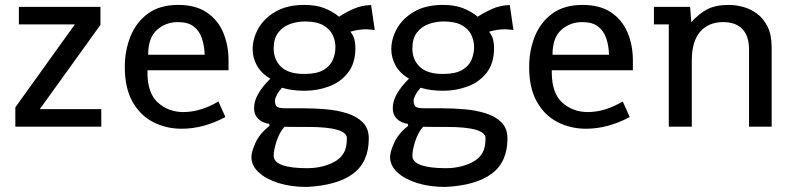

<svg xmlns="http://www.w3.org/2000/svg" viewBox="-20 -508 3187 770"><path d="M41.5 0V-77.6L280.3 -410.2H55.7V-480.5H382.8V-408.2L139.6 -70.3H386.2V0Z M709 8.3Q646.5 8.3 594.5 -18.3Q542.5 -44.9 511.5 -99.9Q480.5 -154.8 480.5 -239.3Q480.5 -305.2 503.2 -361.8Q525.9 -418.5 573.2 -453.4Q620.6 -488.3 694.8 -488.3Q765.1 -488.3 809.8 -457.8Q854.5 -427.2 875.5 -376.7Q896.5 -326.2 896.5 -265.6V-226.1H571.3V-217.3Q571.3 -134.3 613.5 -96.4Q655.8 -58.6 715.8 -58.6Q784.2 -58.6 856 -101.1L883.8 -38.6Q795.9 8.3 709 8.3ZM574.2 -288.6H800.8Q799.8 -323.7 790 -353.5Q780.3 -383.3 757.3 -401.4Q734.4 -419.4 692.9 -419.4Q645 -419.4 609.6 -388.2Q574.2 -356.9 574.2 -288.6Z M1209.5 241.7Q1147.5 241.7 1097.2 226.1Q1046.9 210.4 1017.6 183.3Q988.3 156.2 988.3 122.1Q988.3 100.1 1005.1 63.5Q1022 26.9 1061 -3.4L1059.6 -11.2Q1049.3 -12.2 1034.9 -18.3Q1020.5 -24.4 1009.8 -38.3Q999 -52.2 999 -75.7Q999 -127.9 1064 -192.4Q1027.3 -214.4 1010.3 -245.4Q993.2 -276.4 993.2 -310.1Q993.2 -353.5 1016.4 -394.3Q1039.6 -435.1 1085.7 -461.7Q1131.8 -488.3 1200.7 -488.3Q1246.6 -488.3 1279.8 -475.6Q1313 -462.9 1339.8 -440.9Q1362.8 -456.5 1396.2 -471.7Q1429.7 -486.8 1468.3 -487.8L1482.9 -387.7L1468.8 -389.2Q1462.9 -390.1 1457.3 -390.1Q1451.7 -390.1 1448.7 -390.6Q1418.5 -390.6 1385.3 -380.9Q1398.4 -363.8 1401.9 -347.7Q1405.3 -331.5 1405.3 -315.9Q1405.3 -254.4 1375.7 -216.6Q1346.2 -178.7 1299.6 -161.4Q1252.9 -144 1201.2 -144Q1150.4 -144 1110.8 -156.2Q1097.2 -141.1 1089.8 -126.7Q1082.5 -112.3 1082.5 -104.5Q1082.5 -90.3 1088.9 -82Q1095.2 -73.7 1125.5 -73.7H1197.3Q1240.7 -73.7 1286.6 -69.8Q1332.5 -65.9 1371.6 -53.7Q1410.6 -41.5 1434.8 -17.3Q1459 6.8 1459 47.4Q1459 141.6 1395.8 188.7Q1332.5 235.8 1209.5 241.7ZM1200.2 -211.4Q1250 -211.4 1277.1 -227.3Q1304.2 -243.2 1314.7 -267.8Q1325.2 -292.5 1325.2 -319.3Q1325.2 -344.7 1314 -368.2Q1302.7 -391.6 1276.1 -406.7Q1249.5 -421.9 1203.1 -421.9Q1171.4 -421.9 1142.6 -411.4Q1113.8 -400.9 1095.7 -377.2Q1077.6 -353.5 1077.6 -313.5Q1077.6 -268.6 1107.4 -240Q1137.2 -211.4 1200.2 -211.4ZM1211.4 166.5Q1245.6 166.5 1274.7 158.9Q1303.7 151.4 1325.7 138.2Q1347.7 125 1359.4 104Q1371.1 83 1371.1 46.4Q1371.1 1 1213.9 1Q1190.4 1 1167.5 1Q1144.5 1 1120.6 0.5Q1100.1 23.9 1088.9 59.1Q1077.6 94.2 1077.6 116.7Q1077.6 141.6 1112.3 154.1Q1147 166.5 1211.4 166.5Z M1765.6 241.7Q1703.6 241.7 1653.3 226.1Q1603 210.4 1573.7 183.3Q1544.4 156.2 1544.4 122.1Q1544.4 100.1 1561.3 63.5Q1578.1 26.9 1617.2 -3.4L1615.7 -11.2Q1605.5 -12.2 1591.1 -18.3Q1576.7 -24.4 1565.9 -38.3Q1555.2 -52.2 1555.2 -75.7Q1555.2 -127.9 1620.1 -192.4Q1583.5 -214.4 1566.4 -245.4Q1549.3 -276.4 1549.3 -310.1Q1549.3 -353.5 1572.5 -394.3Q1595.7 -435.1 1641.8 -461.7Q1688 -488.3 1756.8 -488.3Q1802.7 -488.3 1835.9 -475.6Q1869.1 -462.9 1896 -440.9Q1918.9 -456.5 1952.4 -471.7Q1985.8 -486.8 2024.4 -487.8L2039.1 -387.7L2024.9 -389.2Q2019 -390.1 2013.4 -390.1Q2007.8 -390.1 2004.9 -390.6Q1974.6 -390.6 1941.4 -380.9Q1954.6 -363.8 1958 -347.7Q1961.4 -331.5 1961.4 -315.9Q1961.4 -254.4 1931.9 -216.6Q1902.3 -178.7 1855.7 -161.4Q1809.1 -144 1757.3 -144Q1706.5 -144 1667 -156.2Q1653.3 -141.1 1646 -126.7Q1638.7 -112.3 1638.7 -104.5Q1638.7 -90.3 1645 -82Q1651.4 -73.7 1681.6 -73.7H1753.4Q1796.9 -73.7 1842.8 -69.8Q1888.7 -65.9 1927.7 -53.7Q1966.8 -41.5 1991 -17.3Q2015.1 6.8 2015.1 47.4Q2015.1 141.6 1951.9 188.7Q1888.7 235.8 1765.6 241.7ZM1756.3 -211.4Q1806.2 -211.4 1833.3 -227.3Q1860.4 -243.2 1870.8 -267.8Q1881.3 -292.5 1881.3 -319.3Q1881.3 -344.7 1870.1 -368.2Q1858.9 -391.6 1832.3 -406.7Q1805.7 -421.9 1759.3 -421.9Q1727.5 -421.9 1698.7 -411.4Q1669.9 -400.9 1651.9 -377.2Q1633.8 -353.5 1633.8 -313.5Q1633.8 -268.6 1663.6 -240Q1693.4 -211.4 1756.3 -211.4ZM1767.6 166.5Q1801.8 166.5 1830.8 158.9Q1859.9 151.4 1881.8 138.2Q1903.8 125 1915.5 104Q1927.2 83 1927.2 46.4Q1927.2 1 1770 1Q1746.6 1 1723.6 1Q1700.7 1 1676.8 0.5Q1656.2 23.9 1645 59.1Q1633.8 94.2 1633.8 116.7Q1633.8 141.6 1668.5 154.1Q1703.1 166.5 1767.6 166.5Z M2330.6 8.3Q2268.1 8.3 2216.1 -18.3Q2164.1 -44.9 2133.1 -99.9Q2102.1 -154.8 2102.1 -239.3Q2102.1 -305.2 2124.8 -361.8Q2147.5 -418.5 2194.8 -453.4Q2242.2 -488.3 2316.4 -488.3Q2386.7 -488.3 2431.4 -457.8Q2476.1 -427.2 2497.1 -376.7Q2518.1 -326.2 2518.1 -265.6V-226.1H2192.9V-217.3Q2192.9 -134.3 2235.1 -96.4Q2277.3 -58.6 2337.4 -58.6Q2405.8 -58.6 2477.5 -101.1L2505.4 -38.6Q2417.5 8.3 2330.6 8.3ZM2195.8 -288.6H2422.4Q2421.4 -323.7 2411.6 -353.5Q2401.9 -383.3 2378.9 -401.4Q2356 -419.4 2314.5 -419.4Q2266.6 -419.4 2231.2 -388.2Q2195.8 -356.9 2195.8 -288.6Z M2662.1 0V-410.2H2602.5V-480.5H2747.6L2752.4 -418.9Q2782.2 -452.6 2815.9 -470.5Q2849.6 -488.3 2902.8 -488.3Q2929.7 -488.3 2959.5 -480.5Q2989.3 -472.7 3015.4 -453.6Q3041.5 -434.6 3058.1 -401.4Q3074.7 -368.2 3074.7 -317.4V0H2983.9V-310.1Q2983.9 -363.3 2957.3 -391.4Q2930.7 -419.4 2880.4 -419.4Q2821.3 -419.4 2787.8 -380.6Q2754.4 -341.8 2754.4 -266.1V0Z"/></svg>

Font: Shanti
Style: Regular
Weight: 400
Designer: Vernon Adams
Foundry: Vernon Adams
Version: Version 1.100; ttfautohint (v1.8.4)